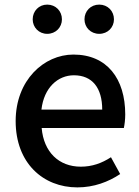

<svg xmlns="http://www.w3.org/2000/svg" viewBox="-20 -801 605 834"><path d="M185 -654C222 -654 249 -682 249 -717C249 -753 222 -781 185 -781C149 -781 122 -753 122 -717C122 -682 149 -654 185 -654ZM411 -654C448 -654 475 -682 475 -717C475 -753 448 -781 411 -781C374 -781 347 -753 347 -717C347 -682 374 -654 411 -654ZM316 13C388 13 451 -11 502 -45L462 -118C422 -92 380 -77 331 -77C236 -77 170 -140 161 -245H518C521 -259 524 -281 524 -304C524 -459 445 -564 299 -564C171 -564 48 -453 48 -275C48 -93 167 13 316 13ZM160 -325C171 -421 232 -474 301 -474C381 -474 424 -419 424 -325Z"/></svg>

Font: Noto Sans JP Medium
Style: Regular
Weight: 500
Designer: Ryoko NISHIZUKA  (kana, bopomofo & ideographs); Paul D. Hunt (Latin, Greek & Cyrillic); Sandoll Communications , Soo-you
Foundry: Adobe
Version: Version 2.002;hotconv 1.0.116;makeotfexe 2.5.65601